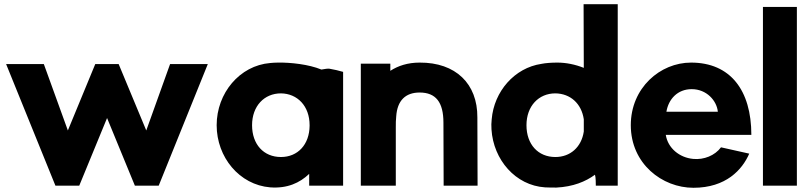

<svg xmlns="http://www.w3.org/2000/svg" viewBox="-20 -881 3825 911"><path d="M9 -577 243 0H356L488 -321L620 0H733L966 -577H787L674 -262L543 -577H432L302 -262L188 -577Z M1008 -287C1008 -135 1116 -4 1262 8C1343 14 1402 -13 1447 -56V0H1608V-540C1588 -546 1566 -551 1543 -555C1535 -556 1522 -554 1505 -551C1444 -576 1358 -585 1299 -584C1285 -584 1273 -583 1262 -582C1117 -570 1008 -439 1008 -287ZM1176 -287C1176 -378 1234 -438 1313 -438C1391 -437 1449 -378 1449 -287V-284C1448 -195 1393 -136 1313 -136C1231 -136 1176 -196 1176 -287Z M1692 0H1858V-276C1858 -295 1858 -313 1860 -329C1865 -404 1904 -442 1971 -442C2048 -442 2084 -396 2084 -299L2085 0H2246L2245 -324C2246 -484 2142 -585 1971 -584C1915 -584 1869 -569 1832 -545V-579H1692Z M2312 -267C2321 -123 2426 -1 2566 8C2585 9 2603 9 2620 9C2699 5 2758 -19 2803 -52C2807 -41 2807 -7 2807 0H2911V-861H2749L2750 -559C2710 -575 2666 -584 2625 -584C2596 -584 2569 -582 2549 -578C2421 -559 2324 -447 2313 -315C2311 -299 2311 -283 2312 -267ZM2478 -287C2478 -378 2536 -438 2615 -438C2686 -437 2739 -390 2750 -315V-257C2739 -183 2686 -136 2615 -136C2533 -136 2478 -196 2478 -287Z M2973 -287C2973 -104 3122 10 3270 10C3425 10 3502 -76 3535 -152L3401 -182C3372 -143 3320 -122 3269 -127C3204 -133 3149 -178 3139 -241H3545C3545 -453 3445 -584 3259 -584C3112 -584 2973 -464 2973 -287ZM3142 -351C3152 -411 3195 -458 3262 -458C3333 -458 3381 -403 3386 -351Z M3600 0H3761V-848H3600Z"/></svg>

Font: Rabbid Highway Sign IV
Style: Bd
Weight: 400
Foundry: Cannot Into Space Fonts
Version: Version 0.277